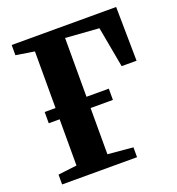

<svg xmlns="http://www.w3.org/2000/svg" viewBox="-134 -852 888 962"><g transform="rotate(-20 310.0 -371.5)"><path d="M33.5 0V-52.5L133.5 -64.5V-673L35 -688.5V-743H592L596 -455H516.5L477 -671.5L298.5 -684.5V-64.5L433 -52.5V0ZM75.5 -311V-371H417.5V-311Z"/></g></svg>

Font: Merriweather 48pt ExtraBold
Style: Regular
Weight: 800
Version: Version 2.100